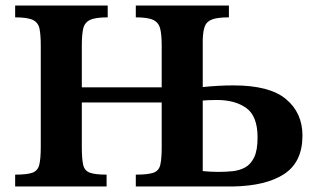

<svg xmlns="http://www.w3.org/2000/svg" viewBox="-20 -677 1143 697"><path d="M367 0H35V-43Q78 -43 97.5 -50Q117 -57 122.5 -78.5Q128 -100 128 -144V-511Q128 -550 123.5 -572.5Q119 -595 99.5 -604.5Q80 -614 35 -614V-657H371V-614Q326 -614 306.5 -604.5Q287 -595 282 -573Q277 -551 277 -511V-360H567V-511Q567 -551 561.5 -573Q556 -595 536.5 -604.5Q517 -614 473 -614V-657H811V-614Q770 -614 750 -606.5Q730 -599 723.5 -581.5Q717 -564 716 -533V-361Q775 -367 828 -367Q959 -367 1018.5 -317Q1078 -267 1078 -185Q1078 -89 1012 -45.5Q946 -2 824 0H473V-43Q517 -43 537 -50Q557 -57 562 -79Q567 -101 567 -144V-305H277V-144Q277 -100 282 -78.5Q287 -57 306.5 -50Q326 -43 367 -43ZM774 -53Q799 -53 824 -55.5Q849 -58 869.5 -69Q890 -80 902.5 -105.5Q915 -131 915 -178Q915 -255 874.5 -284.5Q834 -314 768 -314Q752 -314 739 -313.5Q726 -313 716 -312V-56Q743 -53 774 -53Z"/></svg>

Font: STIX Two Text
Style: Bold
Weight: 700
Designer: Ross Mills, John Hudson & Paul Hanslow, Tiro Typeworks Ltd; with prior portions MicroPress Inc., and Coen Hoffman.
Foundry: Tiro Typeworks Ltd
Version: Version 2.13 b171